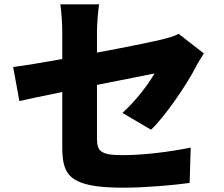

<svg xmlns="http://www.w3.org/2000/svg" viewBox="-20 -819 1040 891"><path d="M269 -136C269 -6 301 52 552 52C650 52 781 41 860 30L865 -134C766 -114 646 -99 547 -99C443 -99 430 -120 430 -179V-425C551 -449 661 -471 697 -478C670 -430 609 -349 548 -295L681 -217C748 -281 846 -425 889 -509C899 -529 916 -555 926 -571L809 -662C787 -650 760 -643 728 -635C682 -624 560 -599 430 -575V-671C430 -708 435 -768 440 -799H260C265 -768 269 -707 269 -671V-545C174 -528 89 -514 41 -508L70 -350C113 -360 186 -375 269 -392Z"/></svg>

Font: Noto Sans JP Black
Style: Regular
Weight: 900
Designer: Ryoko NISHIZUKA 西塚涼子 (kana, bopomofo & ideographs); Paul D. Hunt (Latin, Greek & Cyrillic); Sandoll Communications 산돌커뮤니
Foundry: Adobe
Version: Version 2.002;hotconv 1.0.116;makeotfexe 2.5.65601